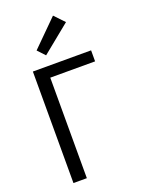

<svg xmlns="http://www.w3.org/2000/svg" viewBox="-176 -1046 850 1131"><g transform="rotate(-20 249.0 -480.0)"><path d="M165 -626H446V-695H81V4H165ZM305 -964 144 -804 187 -758 364 -902Z"/></g></svg>

Font: Repo
Style: Regular
Weight: 400
Designer: Stefan Peev
Foundry: Context Ltd
Version: Version 0.000